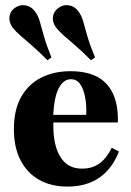

<svg xmlns="http://www.w3.org/2000/svg" viewBox="-20 -702 502 734"><path d="M237.9 11.3Q175 11.3 129 -14.9Q83.1 -41.1 58.1 -90.3Q33.1 -139.5 33.1 -208.1Q33.1 -282.3 60.9 -331.5Q88.7 -380.6 137.5 -405.2Q186.3 -429.8 249.2 -429.8Q309.7 -429.8 350 -409.3Q390.3 -388.7 411.3 -345.2Q432.3 -301.6 430.6 -233.9H140.3L138.7 -262.9H309.7Q311.3 -302.4 304.8 -333.5Q298.4 -364.5 285.5 -381.9Q272.6 -399.2 250.8 -399.2Q223.4 -399.2 205.2 -366.1Q187.1 -333.1 183.1 -258.1L184.7 -254Q183.9 -247.6 183.9 -240.3Q183.9 -233.1 183.9 -221Q183.9 -144.4 211.7 -100.8Q239.5 -57.3 292.7 -57.3Q333.1 -57.3 360.1 -77Q387.1 -96.8 407.3 -137.1L434.7 -122.6Q408.1 -55.6 358.9 -22.2Q309.7 11.3 237.9 11.3ZM161.3 -471.8Q127.4 -506.5 101.2 -528.6Q75 -550.8 56.9 -566.9Q38.7 -583.1 27.4 -597.6Q13.7 -617.7 16.1 -637.9Q18.5 -658.1 35.5 -671Q55.6 -685.5 77.8 -681.5Q100 -677.4 113.7 -658.1Q125.8 -642.7 132.3 -619.4Q138.7 -596 148.4 -562.1Q158.1 -528.2 176.6 -482.3ZM327.4 -471.8Q293.5 -506.5 267.3 -528.6Q241.1 -550.8 223 -566.9Q204.8 -583.1 193.5 -597.6Q179.8 -617.7 182.3 -637.5Q184.7 -657.3 202.4 -671Q221.8 -685.5 244.4 -681.5Q266.9 -677.4 279.8 -658.1Q291.9 -642.7 298.4 -619Q304.8 -595.2 314.5 -561.7Q324.2 -528.2 343.5 -482.3Z"/></svg>

Font: Playfair 5pt SemiExpanded Light Black
Style: Regular
Weight: 900
Version: Version 2.203